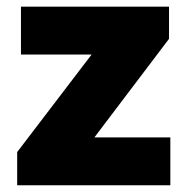

<svg xmlns="http://www.w3.org/2000/svg" viewBox="-20 -548 558 568"><path d="M483.9 -141.6V0H70.3H30.8V-98.1L251 -386.7H42V-528.3H424.3H480V-433.1L259.3 -141.6Z"/></svg>

Font: Heebo Black
Style: Regular
Weight: 900
Designer: Oded Ezer
Foundry: Meir Sadan
Version: Version 2.001; ttfautohint (v1.5.14-ce02) -l 8 -r 50 -G 200 